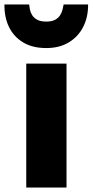

<svg xmlns="http://www.w3.org/2000/svg" viewBox="-44 -843 416 863"><path d="M74 0V-557H255V0ZM164 -627Q102 -627 59.8 -652.5Q17.5 -678 -3.8 -722.2Q-25 -766.5 -24 -823H87Q88 -814.5 90.2 -801.5Q92.5 -788.5 100 -775.8Q107.5 -763 122.8 -754.5Q138 -746 164 -746Q189.5 -746 204.5 -754.5Q219.5 -763 227 -775.8Q234.5 -788.5 237.5 -801.5Q240.5 -814.5 242 -823H352Q352.5 -766.5 330 -722.2Q307.5 -678 265.2 -652.5Q223 -627 164 -627Z"/></svg>

Font: Koeln Type Sans ExtraBold
Style: Regular
Weight: 800
Designer: Eben Sorkin
Foundry: Eben Sorkin
Version: Version 2.001